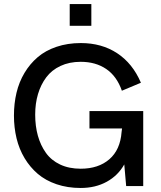

<svg xmlns="http://www.w3.org/2000/svg" viewBox="-20 -911 790 940"><path d="M321.3 -784.7V-891.1H427.2V-784.7ZM375 9.3Q310.5 9.3 256.8 -9Q203.1 -27.3 165 -59.8Q127 -92.3 100.3 -136.7Q73.7 -181.2 61 -233.9Q48.3 -286.6 48.3 -345.2Q48.3 -404.3 60.8 -456.8Q73.2 -509.3 99.9 -554Q126.5 -598.6 164.6 -631.1Q202.6 -663.6 256.8 -681.9Q311 -700.2 376 -700.2Q478 -700.2 553.7 -650.4Q629.4 -600.6 669.9 -505.9L576.7 -466.8Q551.8 -538.1 500 -573.2Q448.2 -608.4 375 -608.4Q319.3 -608.4 276.1 -588.1Q232.9 -567.9 206.3 -532.2Q179.7 -496.6 166 -450.4Q152.3 -404.3 152.3 -349.6Q152.3 -293.5 165.5 -246.3Q178.7 -199.2 204.8 -162.6Q231 -126 274.4 -105.5Q317.9 -85 375 -85Q461.9 -85 515.4 -131.3Q568.8 -177.7 575.2 -264.2L577.6 -282.2H418V-367.2H681.2V0H597.7L588.4 -106Q558.1 -51.8 502.7 -21.2Q447.3 9.3 375 9.3Z"/></svg>

Font: HK Grotesk SemiBold Legacy
Style: Regular
Weight: 600
Designer: Alfredo Marco Pradil
Foundry: Hanken Design Co.
Version: Version 2.022;PS 002.022;hotconv 1.0.88;makeotf.lib2.5.64775